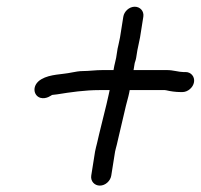

<svg xmlns="http://www.w3.org/2000/svg" viewBox="-20 -570 612 585"><path d="M406.7 -456 416.7 -519C419.4 -536 407 -549.5 390.5 -549.5C373.4 -549.5 358.2 -535 355.7 -519L345.7 -456C344.6 -449.2 342.7 -443.1 341.7 -437C340.6 -430.2 339.1 -426.5 338.3 -422L333.9 -394C332.5 -385.3 328.6 -373.3 326.7 -361C326.4 -359.4 326.4 -359.1 325.9 -356.5H292.5C270.7 -356.5 251.4 -353.5 233 -353.5C221.4 -353.5 210.1 -351.4 198.7 -349.2C169.8 -342.8 133.1 -344.5 106.2 -328.7C75.7 -311.1 81.3 -278.1 103.3 -271.9C121.5 -266.9 137.5 -280.4 138.6 -280.7L154.6 -282.6C194.7 -289.1 238.7 -295.5 282.8 -295.5H314.1C313.6 -292.6 312.3 -286.7 311.2 -281.9L304.6 -252.9C298.5 -226.3 288.7 -190.2 282.2 -161.9L275.8 -134.3C273.8 -125.5 270.8 -115.8 269.6 -108L258 -35C255.4 -18 267.8 -4.5 284.2 -4.5C301.4 -4.5 316.5 -19 319 -35L330.6 -108C331.4 -113.2 334 -120.8 335.9 -129.1L342.4 -157.1C348.8 -185.1 357.2 -219.4 363.7 -247.9L371.3 -276.9C373.2 -284 374 -289.3 375.2 -295.5H478.8C481.3 -295.5 483.4 -295.7 487 -294.8C498.7 -291.9 515.5 -289.5 529.9 -289.5H535.9C552.3 -289.5 568.6 -303.5 571.2 -320C573.8 -336.5 562 -350.5 545.5 -350.5H538.5C524.5 -350.5 508.1 -356.5 488.5 -356.5H386.9C387 -356.8 387.4 -359.2 387.6 -360.5L390.1 -376C390.7 -380.4 393.6 -385.6 394.9 -394L398.6 -417.1C400.1 -426.6 404.8 -444.2 406.7 -456Z"/></svg>

Font: CiSf OpenHand
Style: BdObl
Weight: 400
Foundry: Cannot Into Space Fonts
Version: Version 0.7892